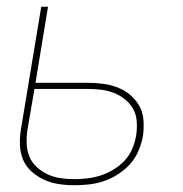

<svg xmlns="http://www.w3.org/2000/svg" viewBox="-20 -540 540 568"><path d="M200 8Q176 8 153.5 4.5Q131 1 111 -8Q91 -17 74 -32Q57 -47 48.5 -67Q40 -87 39 -110.5Q38 -134 42 -158L102 -520H122L85 -295H240Q263 -295 285.5 -292Q308 -289 328.5 -281Q349 -273 365.5 -259Q382 -245 392.5 -226Q403 -207 404.5 -184Q406 -161 403 -138Q399 -116 390 -94.5Q381 -73 365.5 -55.5Q350 -38 330 -25Q310 -12 288 -4.5Q266 3 243.5 5.5Q221 8 200 8ZM200 -10Q219 -10 239.5 -12.5Q260 -15 279.5 -21.5Q299 -28 317.5 -39.5Q336 -51 350 -66.5Q364 -82 372 -101.5Q380 -121 383 -141Q386 -161 384.5 -181Q383 -201 374 -217.5Q365 -234 350 -246Q335 -258 317 -265Q299 -272 279.5 -274.5Q260 -277 239 -277H82L61 -155Q58 -134 59 -113.5Q60 -93 67.5 -75.5Q75 -58 89.5 -45Q104 -32 121.5 -24Q139 -16 159 -13Q179 -10 200 -10Z"/></svg>

Font: Iosevka Term Curly Thin
Style: Italic
Weight: 100
Italic angle: -9°
Designer: Belleve Invis
Foundry: Belleve Invis
Version: Version 32.3.0